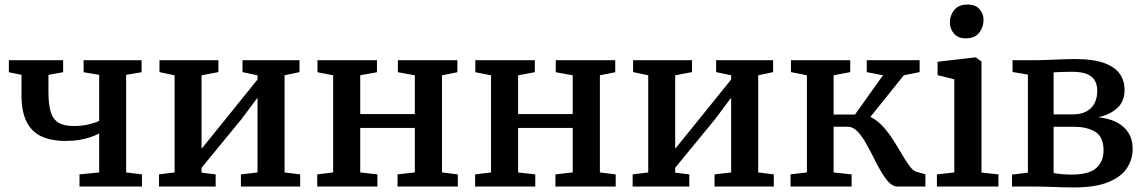

<svg xmlns="http://www.w3.org/2000/svg" viewBox="-20 -820 5028 844"><path d="M329.5 0V-53.5L416 -62V-233Q398.5 -224.5 377 -217Q355.5 -209.5 329 -205Q302.5 -200.5 269.5 -200.5Q201 -200.5 158 -222.5Q115 -244.5 94.8 -289Q74.5 -333.5 74.5 -401V-491L19 -502.5V-555.5H257.5V-502.5L193 -491V-415Q193 -361 203 -328.2Q213 -295.5 237 -280.8Q261 -266 304.5 -266Q339.5 -266 369.8 -273.2Q400 -280.5 416 -288.5V-491L347.5 -502.5V-555.5H602.5V-502.5L534.5 -491V-62L604 -53.5V0Z M679 0V-53.5L747.5 -62V-489L681 -503V-555.5H940V-503L866 -489V-166L934 -250L1112 -470.5V-489L1046 -503V-555.5H1296.5V-503L1231 -489V-62L1299.5 -53.5V0H1039V-53.5L1112 -62V-390.5L1040.5 -295L866 -82.5V-61L928 -53.5V0Z M1374.5 0V-53.5L1444.5 -62V-489L1375.5 -502.5V-555.5H1637V-502.5L1563.5 -489V-318.5H1803.5V-489L1729 -502.5V-555.5H1990.5V-502.5L1923 -489V-62L1992.5 -53.5V0H1727.5V-53.5L1803.5 -62V-257.5H1563.5V-62L1639 -53.5V0Z M2068.5 0V-53.5L2138.5 -62V-489L2069.5 -502.5V-555.5H2331V-502.5L2257.5 -489V-318.5H2497.5V-489L2423 -502.5V-555.5H2684.5V-502.5L2617 -489V-62L2686.5 -53.5V0H2421.5V-53.5L2497.5 -62V-257.5H2257.5V-62L2333 -53.5V0Z M2761 0V-53.5L2829.5 -62V-489L2763 -503V-555.5H3022V-503L2948 -489V-166L3016 -250L3194 -470.5V-489L3128 -503V-555.5H3378.5V-503L3313 -489V-62L3381.5 -53.5V0H3121V-53.5L3194 -62V-390.5L3122.5 -295L2948 -82.5V-61L3010 -53.5V0Z M3455 0V-53.5L3527 -62V-489L3457 -503V-555.5H3717.5V-503L3644.5 -489V-316.5H3738.5L3861.5 -489L3790 -503V-555.5H4022.5V-503L3953 -489L3806 -306Q3835.5 -292 3860.2 -265Q3885 -238 3905.8 -205.5Q3926.5 -173 3944.5 -142.2Q3962.5 -111.5 3978.2 -90.2Q3994 -69 4008 -65L4048 -54V0H3924.5Q3905 0 3887 -19Q3869 -38 3851.8 -68Q3834.5 -98 3818 -131.5Q3801.5 -165 3784 -195Q3766.5 -225 3747.5 -244Q3728.5 -263 3706.5 -263H3644.5V-62L3723.5 -53.5V0Z M4098.5 0V-53.5L4175 -62V-471.5L4101.5 -489.5V-548.5L4267.5 -568H4269.5L4294.5 -549.5V-61.5L4369 -53.5V0ZM4225 -651.5Q4191 -651.5 4173.2 -672.5Q4155.5 -693.5 4155.5 -721Q4155.5 -752.5 4174.8 -776.2Q4194 -800 4233 -800H4234Q4268 -800 4285.8 -779.8Q4303.5 -759.5 4303.5 -732Q4303.5 -700.5 4284.2 -676Q4265 -651.5 4226 -651.5Z M4699 4Q4674.5 4 4644.2 3Q4614 2 4586 1Q4558 0 4540 0H4428.5V-52.5L4498.5 -61V-492L4431 -503.5V-555.5H4547.5Q4564.5 -555.5 4591.5 -556.8Q4618.5 -558 4648.2 -559.2Q4678 -560.5 4703 -560.5Q4787 -560.5 4835 -542.5Q4883 -524.5 4903.2 -494Q4923.5 -463.5 4923.5 -426Q4923.5 -374.5 4891.5 -345.2Q4859.5 -316 4808 -304.5Q4854 -300 4888 -282.8Q4922 -265.5 4940.5 -236.2Q4959 -207 4959 -165.5Q4959 -119 4933.5 -80.5Q4908 -42 4851.2 -19Q4794.5 4 4699 4ZM4689 -52.5Q4767.5 -52.5 4799.2 -81.5Q4831 -110.5 4831 -159.5Q4831 -217.5 4795.5 -240Q4760 -262.5 4704 -262.5H4611.5V-59.5Q4619 -58 4631.2 -56.2Q4643.5 -54.5 4658.5 -53.5Q4673.5 -52.5 4689 -52.5ZM4611.5 -317H4693.5Q4734 -317 4758.2 -331.5Q4782.5 -346 4793 -369.5Q4803.5 -393 4803.5 -420Q4803.5 -445 4793.8 -464Q4784 -483 4759.8 -493.8Q4735.5 -504.5 4691 -504.5Q4671 -504.5 4650.5 -503.8Q4630 -503 4611.5 -502Z"/></svg>

Font: Merriweather SemiBold
Style: Regular
Weight: 600
Version: Version 2.100